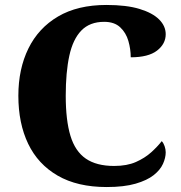

<svg xmlns="http://www.w3.org/2000/svg" viewBox="-20 -744 730 774"><path d="M410 10Q292 10 212.5 -36Q133 -82 93.5 -164.5Q54 -247 54 -358Q54 -466 94.5 -548.5Q135 -631 214 -677.5Q293 -724 409 -724Q490 -724 542.5 -708Q595 -692 621.5 -665.5Q648 -639 648 -606Q648 -567 613 -540Q578 -513 507 -513Q507 -546 497.5 -579Q488 -612 464.5 -634Q441 -656 400 -656Q342 -656 308 -621Q274 -586 259.5 -519.5Q245 -453 245 -358Q245 -259 264 -196.5Q283 -134 326 -104.5Q369 -75 440 -75Q492 -75 528 -91Q564 -107 589.5 -130Q615 -153 632 -175Q639 -168 643.5 -155Q648 -142 648 -130Q648 -108 637 -83.5Q626 -59 599.5 -38Q573 -17 526.5 -3.5Q480 10 410 10Z"/></svg>

Font: Noto Serif Thai ExtraBold
Style: Regular
Weight: 800
Version: Version 2.001